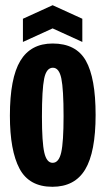

<svg xmlns="http://www.w3.org/2000/svg" viewBox="-20 -706 405 737"><path d="M181 11Q92 11 55 -58.5Q18 -128 18 -262Q18 -406 58 -472.5Q98 -539 182 -539Q272 -539 309.5 -473Q347 -407 347 -265Q347 -122 307 -55.5Q267 11 181 11ZM182 -81Q206 -81 215 -121Q224 -161 224 -260Q224 -363 215.5 -404.5Q207 -446 183 -446Q158 -446 149.5 -404Q141 -362 141 -258Q141 -160 150 -120.5Q159 -81 182 -81ZM68 -545V-634L182 -686L296 -634V-545L182 -597Z"/></svg>

Font: Bricolage Grotesque 96pt Condensed SemiBold
Style: Regular
Weight: 600
Width: 3
Designer: Mathieu Triay
Foundry: Atelier Triay
Version: Version 1.001; ttfautohint (v1.8.4.7-5d5b);gftools[0.9.33.de